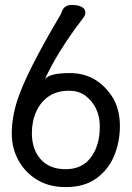

<svg xmlns="http://www.w3.org/2000/svg" viewBox="-20 -740 540 783"><path d="M248 23Q180 23 131 -7Q82 -37 55 -86.5Q28 -136 28 -195Q28 -261 51 -332Q87 -444 228 -682L232 -692Q241 -720 274 -720Q279 -720 291.5 -718.5Q304 -717 316 -710Q328 -703 328 -688Q328 -677 318 -665Q215 -531 161 -413Q175 -442 265 -442Q379 -442 443 -337Q469 -288 469 -227Q469 -161 445.5 -104.5Q422 -48 373 -12.5Q324 23 248 23ZM248 -50Q315 -50 351 -98.5Q387 -147 387 -224Q387 -305 327 -351Q299 -370 262 -370Q213 -370 179.5 -347.5Q146 -325 128 -285.5Q110 -246 110 -197Q110 -131 146 -90.5Q182 -50 248 -50Z"/></svg>

Font: LXGW WenKai Mono TC
Style: Bold
Weight: 700
Designer: LXGW / Fontworks Inc.
Foundry: LXGW / Fontworks Inc.
Version: Version 1.330